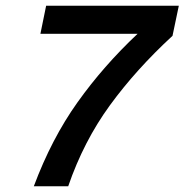

<svg xmlns="http://www.w3.org/2000/svg" viewBox="-20 -650 644 670"><path d="M98 0Q160 -166 250.5 -293Q341 -420 460 -532H121L141 -630H604L582 -525Q455 -408 363.5 -282.5Q272 -157 218 0Z"/></svg>

Font: Sometype Mono SemiBold
Style: Italic
Weight: 600
Italic angle: -12°
Designer: Ryoichi Tsunekawa
Foundry: Dharma Type
Version: Version 1.001